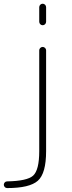

<svg xmlns="http://www.w3.org/2000/svg" viewBox="-24 -794 381 1011"><path d="M182.6 -529.3Q182.6 -536.1 188 -541.5Q193.4 -546.9 200.7 -546.9Q208 -546.9 213.4 -541.5Q218.8 -536.1 218.8 -529.3V2Q218.8 119.1 175.3 157.7Q131.8 196.3 13.7 196.3Q5.9 196.3 1 190.9Q-3.9 185.5 -3.9 178.7Q-3.9 171.9 1 166.5Q5.9 161.1 13.7 161.1Q119.1 159.2 150.4 130.9Q182.6 101.6 182.6 2ZM182.6 -679.7V-755.9Q182.6 -763.7 188 -769Q193.4 -774.4 200.7 -774.4Q208 -774.4 213.4 -769Q218.8 -763.7 218.8 -755.9V-679.7Q218.8 -671.9 213.4 -666.5Q208 -661.1 200.7 -661.1Q193.4 -661.1 188 -666.5Q182.6 -671.9 182.6 -679.7Z"/></svg>

Font: Gen Jyuu Gothic ExtraLight
Style: Regular
Weight: 100
Designer: [Source Han Sans]
Ryoko NISHIZUKA  (kana & ideographs); Paul D. Hunt (Latin, Greek & Cyrillic); Wenlong ZHANG  (bopomofo
Version: Version 1.002.20150607